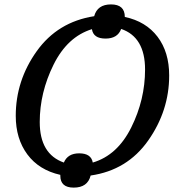

<svg xmlns="http://www.w3.org/2000/svg" viewBox="-20 -794 822 875"><path d="M409.2 -720.2Q423.8 -773.9 485.8 -773.9Q548.8 -773.9 548.8 -716.8Q645 -696.3 698 -626.5Q751 -556.6 751 -450.2Q751 -289.6 655.5 -153.8Q560.1 -18.1 393.1 5.9Q379.4 61 315.9 61Q254.9 61 254.9 6.8V2.9Q157.7 -19 104.7 -90.3Q51.8 -161.6 51.8 -266.1Q51.8 -426.8 147.2 -560.5Q242.7 -694.3 409.2 -720.2ZM271 -53.2Q288.6 -95.2 340.8 -95.2Q395.5 -95.2 402.8 -53.2Q515.1 -86.4 578.1 -213.1Q641.1 -339.8 641.1 -477.1Q641.1 -625 532.2 -662.1Q516.1 -618.2 460.9 -618.2Q405.3 -618.2 398.9 -661.1Q287.1 -626.5 224.1 -499.3Q161.1 -372.1 161.1 -237.8Q161.1 -91.8 271 -53.2Z"/></svg>

Font: Droid Serif
Style: Italic
Weight: 400
Italic angle: -12°
Designer: Monotype Design team
Foundry: Monotype Imaging Inc.
Version: Version 1.03